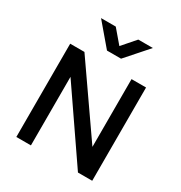

<svg xmlns="http://www.w3.org/2000/svg" viewBox="-213 -1096 1178 1248"><g transform="rotate(30 376.0 -472.0)"><path d="M91 0V-700H198L551.5 -191.5V-700H660.5V0H553.5L200.5 -514.5V0ZM320.5 -781 181.5 -944.5H292L375.5 -846.5L461 -944.5H570.5L426 -781Z"/></g></svg>

Font: Geologica Cursive
Style: Regular
Weight: 400
Designer: Sindre Bremnes, Frode Helland
Foundry: Monokrom Skriftforlag AS
Version: Version 1.010;gftools[0.9.28]